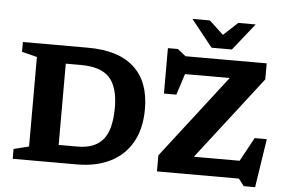

<svg xmlns="http://www.w3.org/2000/svg" viewBox="-61 -1025 1730 1158"><g transform="rotate(5 804.0 -446.0)"><path d="M51.5 0V-59.5L143.5 -82.5V-624.5L51.5 -647.5V-707H445.5Q631 -707 725.5 -620.2Q820 -533.5 820 -368Q820 -248.5 773 -166.2Q726 -84 640.8 -42Q555.5 0 441 0ZM638.5 -361.5Q638.5 -484.5 586 -542Q533.5 -599.5 412 -599.5H320.5V-107.5H436.5Q538 -107.5 588.2 -166.8Q638.5 -226 638.5 -361.5ZM1527.5 -707V-610L1139 -107.5H1416L1494.5 -251.5H1568L1523 43H1454L1421 0H925V-97.5L1313 -599.5H1042.5L1001 -471.5H926V-746.5H986.5L1036 -707ZM1441 -935 1311 -772H1188L1058 -935H1163.5L1249.5 -855L1335.5 -935Z"/></g></svg>

Font: Newsreader 6pt SemiBold
Style: Regular
Weight: 600
Designer: Hugues Gentile
Foundry: Production Type
Version: Version 1.003; ttfautohint (v1.8.3)